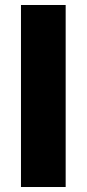

<svg xmlns="http://www.w3.org/2000/svg" viewBox="-20 -749 347 769"><path d="M64 -729H243V0H64Z"/></svg>

Font: Mona Sans ExtraBold
Style: Regular
Weight: 800
Designer: Deni Anggara
Foundry: GitHub
Version: Version 2.000